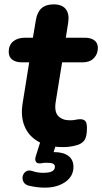

<svg xmlns="http://www.w3.org/2000/svg" viewBox="-20 -664 469 881"><path d="M270 11Q199 11 154.5 -15Q110 -41 92 -86.5Q74 -132 84 -191L114 -378H80Q52 -378 36 -390.5Q20 -403 20 -426Q20 -457 40.5 -474Q61 -491 95 -491H131L145 -574Q151 -609 171 -626.5Q191 -644 226 -644Q265 -644 282 -622Q299 -600 293 -561L282 -491H368Q397 -491 413 -479Q429 -467 429 -444Q429 -416 410.5 -397Q392 -378 360 -378H265L236 -199Q228 -152 247 -132Q266 -112 300 -112Q317 -112 327 -114.5Q337 -117 348 -117Q364 -117 371.5 -108.5Q379 -100 379 -76Q379 -34 365.5 -18Q352 -2 329 3Q316 7 300 9Q284 11 270 11ZM186 197Q166 197 148 194.5Q130 192 112 188Q94 183 87.5 170Q81 157 84.5 143.5Q88 130 99.5 122.5Q111 115 129 121Q140 125 153 127Q166 129 178 129Q206 129 219 122Q232 115 232 101Q232 92 224 87.5Q216 83 198 83Q192 83 185.5 83Q179 83 172 85Q163 86 157 85.5Q151 85 147 81Q143 76 142 70.5Q141 65 143 57L167 -20H243L219 56L183 42Q195 38 207 36Q219 34 229 34Q271 34 294 51.5Q317 69 317 102Q317 145 279.5 171Q242 197 186 197Z"/></svg>

Font: Nunito ExtraLight ExtraBold
Style: Italic
Weight: 800
Italic angle: -9°
Version: Version 3.602